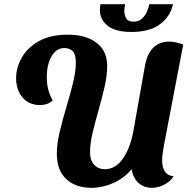

<svg xmlns="http://www.w3.org/2000/svg" viewBox="-20 -878 913 919"><path d="M418 21Q342 21 297 -21Q252 -63 252 -143Q252 -189 265.5 -246Q279 -303 297 -363Q315 -423 329 -479Q343 -535 343 -580Q343 -618 328 -633Q313 -648 288 -648Q250 -648 227 -609Q204 -570 204 -508Q204 -480 210 -453.5Q216 -427 232 -397Q219 -385 203 -380Q187 -375 173 -375Q118 -375 87.5 -412Q57 -449 57 -504Q57 -553 83.5 -601Q110 -649 165 -680.5Q220 -712 305 -712Q392 -712 442.5 -673Q493 -634 493 -561Q493 -516 480.5 -462Q468 -408 452 -352Q436 -296 423.5 -243.5Q411 -191 411 -149Q411 -110 431 -89Q451 -68 481 -68Q533 -68 568.5 -119Q604 -170 619 -254L674 -564Q685 -623 715 -651Q745 -679 789 -679Q818 -679 857 -665L765 -184Q761 -159 758.5 -142Q756 -125 756 -112Q756 -78 768.5 -58Q781 -38 811 -34Q794 -8 765 6.5Q736 21 707 21Q669 21 643 -2.5Q617 -26 610 -68Q574 -25 522.5 -2Q471 21 418 21ZM609 -725Q532 -725 495 -755Q458 -785 458 -831Q458 -843 461 -858H579Q577 -848 576 -840Q575 -832 575 -825Q575 -807 584 -790.5Q593 -774 619 -774Q642 -774 657.5 -787Q673 -800 682 -819.5Q691 -839 695 -858H808Q796 -800 746.5 -762.5Q697 -725 609 -725Z"/></svg>

Font: Sansita Swashed SemiBold
Style: Regular
Weight: 600
Designer: Pablo Cosgaya
Foundry: Omnibus-Type
Version: Version 1.003; ttfautohint (v1.8.3)